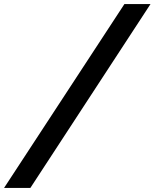

<svg xmlns="http://www.w3.org/2000/svg" viewBox="-119 -720 764 949"><path d="M-99 209 496 -700H625L31 209Z"/></svg>

Font: Red Hat Mono SemiBold
Style: Italic
Weight: 600
Italic angle: -12°
Monospace: yes
Designer: Pentagram, MCKL
Foundry: MCKL
Version: Version 1.030